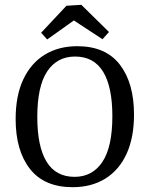

<svg xmlns="http://www.w3.org/2000/svg" viewBox="-20 -770 623 798"><path d="M282 8Q164 8 104.5 -68Q45 -144 45 -275Q45 -373 77 -440.5Q109 -508 166.5 -543Q224 -578 301 -578Q419 -578 478 -501.5Q537 -425 537 -294Q537 -198 506 -130.5Q475 -63 417.5 -27.5Q360 8 282 8ZM292 -535Q217 -535 176 -473Q135 -411 135 -284Q135 -161 173.5 -98Q212 -35 290 -35Q364 -35 405.5 -97Q447 -159 447 -287Q447 -409 408.5 -472Q370 -535 292 -535ZM151 -634 256 -746 318 -750 433 -637 406 -607 287 -685 176 -606Z"/></svg>

Font: Yrsa
Style: Regular
Weight: 400
Designer: Anna Giedrys (Yrsa+Rasa design), David Brezina (Yrsa art-direction, Rasa art-direction, design)
Foundry: Rosetta Type Foundry
Version: Version 2.004